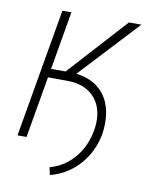

<svg xmlns="http://www.w3.org/2000/svg" viewBox="-77 -585 599 777"><g transform="rotate(10 222.0 -196.0)"><path d="M153.3 -528.3 62 0H24.9L116.2 -528.3ZM440.9 -528.3 184.6 -252.9H91.8L94.7 -287.6L171.4 -288.1L389.6 -528.3ZM82 -252.9 87.4 -288.6H188Q253.4 -287.6 295.4 -259.8Q337.4 -231.9 354.2 -183.3Q371.1 -134.8 362.8 -70.8Q357.4 -33.7 342 -0.5Q326.7 32.7 303.2 60.1Q279.8 87.4 249 106.7Q218.3 126 181.6 135.3L174.8 104.5Q216.3 93.3 247.6 67.4Q278.8 41.5 298.8 6.1Q318.8 -29.3 326.2 -71.3Q335.9 -123.5 322.5 -164.1Q309.1 -204.6 274.9 -228Q240.7 -251.5 187.5 -252.4Z"/></g></svg>

Font: Roboto Condensed ExtraLight
Style: Italic
Weight: 250
Italic angle: -12°
Designer: Christian Robertson
Foundry: Google
Version: Version 3.008; 2023